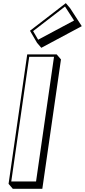

<svg xmlns="http://www.w3.org/2000/svg" viewBox="-20 -1172 541 1224"><path d="M341.5 -825H153.5L34.6 0L61.8 31.8H249.8L368.7 -793.2ZM171.2 -976 216.1 -899 243.4 -867.2 501.3 -1005.2 426.8 -1120.2 399.6 -1152ZM191.1 -973.7 394.5 -1130.4 452.1 -1041.3 223.2 -918.8ZM324.3 -810 209.8 -15H51.8L166.3 -810Z"/></svg>

Font: Blink
Style: 3DObl
Weight: 400
Designer: Mew Too
Foundry: Cannot Into Space Fonts
Version: Version 001.000